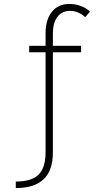

<svg xmlns="http://www.w3.org/2000/svg" viewBox="-20 -725 537 973"><path d="M211 45V-460H128V-493H211V-558Q211 -625 243 -665Q275 -705 331 -705Q361 -705 388.5 -695Q416 -685 436 -666L412 -638Q396 -653 376 -661.5Q356 -670 336 -670Q294 -670 271 -639.5Q248 -609 248 -556V-493H391V-460H248V47Q248 139 201 183.5Q154 228 60 228V195Q140 195 175.5 160Q211 125 211 45Z"/></svg>

Font: Hanken Grotesk ExtraLight
Style: Regular
Weight: 200
Designer: Alfredo Marco Pradil
Foundry: Hanken Design Co.
Version: Version 3.014